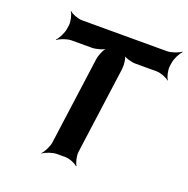

<svg xmlns="http://www.w3.org/2000/svg" viewBox="-134 -864 994 1017"><g transform="rotate(20 363.0 -355.5)"><path d="M687 -642 690 -661C693 -685 712 -722 726 -735L724 -737C709 -725 670 -711 646 -711H167C143 -711 108 -725 97 -737L95 -735C105 -722 114 -685 111 -661L108 -642C105 -618 86 -581 72 -568L74 -566C89 -578 127 -592 151 -592H265C289 -592 330 -603 344 -616L343 -618C328 -606 311 -566 308 -542L241 -50C238 -26 219 11 205 24L206 26C221 14 260 0 284 0H331C355 0 390 14 401 26L404 24C394 11 385 -26 388 -50L455 -542C458 -566 453 -606 442 -618L439 -616C449 -603 488 -592 512 -592H630C654 -592 690 -578 701 -566L703 -568C693 -581 684 -618 687 -642Z"/></g></svg>

Font: Asimov
Style: EdgeIt
Weight: 500
Designer: Google
Version: Version 2.000980: 2014